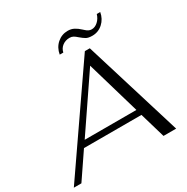

<svg xmlns="http://www.w3.org/2000/svg" viewBox="-229 -1042 1180 1209"><g transform="rotate(-30 361.0 -437.5)"><path d="M562 -184H144L19 0H-36L454 -710H490L708 0H616ZM550 -227 437 -614 174 -227ZM424 -875Q449 -875 469 -864.5Q489 -854 508 -836Q511 -834 520.5 -825Q530 -816 540 -811.5Q550 -807 561 -807Q585 -807 606 -826Q627 -845 636 -875H661Q653 -829 620.5 -799.5Q588 -770 544 -770Q515 -770 499.5 -779Q484 -788 463 -806Q450 -818 438.5 -824.5Q427 -831 412 -831Q382 -831 360 -814.5Q338 -798 332 -770H306Q314 -817 347 -846Q380 -875 424 -875Z"/></g></svg>

Font: Fahkwang Light
Style: Italic
Weight: 300
Italic angle: -10°
Version: Version 1.000; ttfautohint (v1.6)